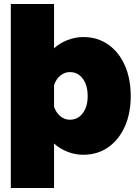

<svg xmlns="http://www.w3.org/2000/svg" viewBox="-20 -761 690 959"><path d="M396 -576Q467 -576 520.5 -538.5Q574 -501 603.5 -434.5Q633 -368 633 -281Q633 -195 603.5 -129Q574 -63 520.5 -25.5Q467 12 396 12Q355 12 317 -3Q279 -18 250 -44V178H34V-741H250V-520Q279 -546 317.5 -561Q356 -576 396 -576ZM329 -163Q356 -163 376 -178Q396 -193 407 -219.5Q418 -246 418 -281Q418 -317 407 -344Q396 -371 376 -386Q356 -401 329 -401Q303 -401 281.5 -383.5Q260 -366 250 -336V-228Q260 -198 281.5 -180.5Q303 -163 329 -163Z"/></svg>

Font: Azeret Mono Thin Black
Style: Regular
Weight: 900
Version: Version 1.002